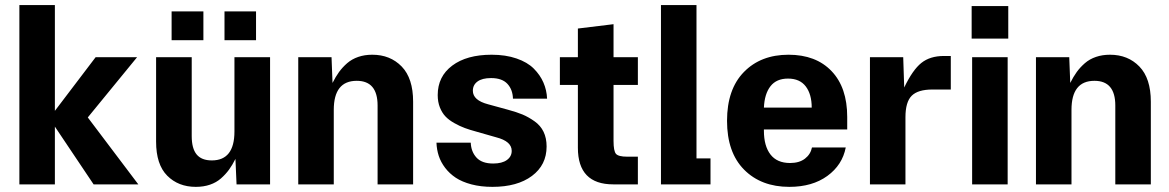

<svg xmlns="http://www.w3.org/2000/svg" viewBox="-20 -725 4595 755"><path d="M348.1 0 195.8 -227.1V0H56.2V-705.1H195.8V-289.1L356 -500H519L325.2 -263.2L523.9 0Z M750 9.8Q681.2 9.8 637.5 -34.2Q593.8 -78.1 593.8 -168V-500H733.9V-189.9Q733.9 -141.1 753.2 -117.7Q772.5 -94.2 813 -94.2Q901.9 -94.2 901.9 -208V-500H1042V0H910.2L905.8 -100.1Q893.6 -75.7 880.4 -57.6Q867.2 -39.6 848.9 -23.4Q830.6 -7.3 805.7 1.2Q780.8 9.8 750 9.8ZM654.8 -566.9V-680.2H779.8V-566.9ZM862.8 -566.9V-680.2H986.8V-566.9Z M1152.8 0V-500H1283.7L1287.6 -398.9Q1299.8 -423.3 1313.2 -441.9Q1326.7 -460.4 1345.2 -476.6Q1363.8 -492.7 1388.7 -501.2Q1413.6 -509.8 1443.8 -509.8Q1514.6 -509.8 1559.6 -463.4Q1604.5 -417 1604.5 -325.2V0H1464.8V-310.1Q1464.8 -407.2 1382.8 -407.2Q1292.5 -407.2 1292.5 -293V0Z M1854.5 -207Q1827.1 -214.4 1807.4 -221.7Q1787.6 -229 1766.4 -241Q1745.1 -252.9 1731.7 -267.1Q1718.3 -281.2 1709.7 -302.7Q1701.2 -324.2 1701.2 -351.1Q1701.2 -424.3 1758.3 -467Q1815.4 -509.8 1913.1 -509.8Q1968.3 -509.8 2011 -495.1Q2053.7 -480.5 2078.9 -455.3Q2104 -430.2 2116.9 -400.4Q2129.9 -370.6 2131.3 -336.9H1997.1Q1996.1 -373 1975.1 -395.5Q1954.1 -418 1911.1 -418Q1876 -418 1857.7 -404.5Q1839.4 -391.1 1839.4 -368.2Q1839.4 -330.6 1899.4 -314.9L1976.1 -293.9Q2010.7 -284.7 2034.7 -274.7Q2058.6 -264.6 2082 -248Q2105.5 -231.4 2117.4 -206.8Q2129.4 -182.1 2129.4 -148.9Q2129.4 -76.2 2071.8 -33.2Q2014.2 9.8 1916.5 9.8Q1870.6 9.8 1833.7 0Q1796.9 -9.8 1772.2 -26.1Q1747.6 -42.5 1730.5 -64.9Q1713.4 -87.4 1705.3 -112.1Q1697.3 -136.7 1696.3 -164.1H1831.1Q1832.5 -128.4 1853.8 -105.2Q1875 -82 1919.4 -82Q1954.1 -82 1973.1 -95.7Q1992.2 -109.4 1992.2 -131.8Q1992.2 -169.4 1931.2 -185.1Z M2391.6 0Q2252.4 0 2252.4 -144V-391.1H2181.6V-500H2252.4V-612.8L2392.6 -629.9V-500H2488.3V-391.1H2392.6V-170.9Q2392.6 -130.9 2402.3 -119.9Q2412.1 -108.9 2446.3 -108.9H2488.3V0Z M2579.1 0V-705.1H2718.8V-102.1H2773.9V0Z M3084 9.8Q2973.1 9.8 2906 -57.9Q2838.9 -125.5 2838.9 -250Q2838.9 -374 2905.3 -441.9Q2971.7 -509.8 3080.6 -509.8Q3188.5 -509.8 3250 -445.3Q3311.5 -380.9 3311.5 -265.1V-215.8H2983.9V-210.9Q2983.9 -150.9 3009.8 -117.4Q3035.6 -84 3086.9 -84Q3123 -84 3145.3 -101.1Q3167.5 -118.2 3172.9 -145H3305.7Q3292.5 -76.2 3233.4 -33.2Q3174.3 9.8 3084 9.8ZM2983.9 -301.8H3171.9Q3171.9 -354.5 3148.4 -385.3Q3125 -416 3078.6 -416Q3033.2 -416 3009.8 -386Q2986.3 -356 2983.9 -301.8Z M3400.9 0V-500H3531.7L3535.6 -380.9Q3568.8 -450.2 3603 -477.5Q3637.2 -504.9 3691.9 -504.9H3718.8V-373H3646.5Q3589.8 -373 3565.2 -348.6Q3540.5 -324.2 3540.5 -264.2V0Z M3802.7 0V-500H3942.4V0ZM3800.8 -573.2H3944.8V-701.2H3800.8Z M4053.7 0V-500H4184.6L4188.5 -398.9Q4200.7 -423.3 4214.1 -441.9Q4227.5 -460.4 4246.1 -476.6Q4264.6 -492.7 4289.6 -501.2Q4314.5 -509.8 4344.7 -509.8Q4415.5 -509.8 4460.4 -463.4Q4505.4 -417 4505.4 -325.2V0H4365.7V-310.1Q4365.7 -407.2 4283.7 -407.2Q4193.4 -407.2 4193.4 -293V0Z"/></svg>

Font: TASA Orbiter Text
Style: Bold
Weight: 700
Designer: Weizhong Zhang
Version: Version 1.000;Glyphs 3.1.2 (3151)